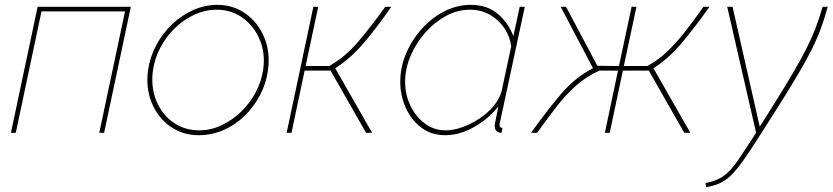

<svg xmlns="http://www.w3.org/2000/svg" viewBox="-20 -547 3430 791"><path d="M25 0 135 -519H519L409 0H389L495 -500H151L45 0Z M799 10Q731 10 680 -27Q629 -64 604.5 -125Q580 -186 590 -258Q598 -313 624 -361.5Q650 -410 689.5 -447.5Q729 -485 777 -506Q825 -527 875 -527Q942 -527 993 -490Q1044 -453 1069 -392Q1094 -331 1084 -258Q1077 -204 1051.5 -155.5Q1026 -107 987.5 -69.5Q949 -32 900.5 -11Q852 10 799 10ZM801 -10Q848 -10 892 -30.5Q936 -51 972.5 -86Q1009 -121 1033 -166Q1057 -211 1064 -259Q1074 -326 1050.5 -382.5Q1027 -439 980.5 -473Q934 -507 872 -507Q826 -507 782 -487Q738 -467 702 -432.5Q666 -398 641.5 -352.5Q617 -307 610 -256Q601 -189 623.5 -133Q646 -77 692.5 -43.5Q739 -10 801 -10Z M1161 0 1271 -519H1291L1239 -275H1336Q1401 -311 1455.5 -375Q1510 -439 1567 -519H1592Q1531 -431 1476.5 -367.5Q1422 -304 1361 -266L1513 0H1488L1342 -256H1235L1181 0Z M1814 10Q1757 10 1715.5 -21.5Q1674 -53 1651.5 -103.5Q1629 -154 1629 -210Q1629 -270 1653 -326.5Q1677 -383 1718 -428.5Q1759 -474 1811 -500.5Q1863 -527 1919 -527Q1989 -527 2032.5 -488.5Q2076 -450 2095 -398L2121 -519H2142L2040 -44Q2039 -42 2038.5 -38.5Q2038 -35 2038 -32Q2038 -20 2050 -20L2046 0Q2044 0 2041.5 0Q2039 0 2037 -1Q2027 -4 2022.5 -11Q2018 -18 2018 -29Q2018 -32 2019 -37Q2020 -42 2023 -57.5Q2026 -73 2033 -108Q1991 -56 1932 -23Q1873 10 1814 10ZM1816 -10Q1848 -10 1884.5 -23Q1921 -36 1954.5 -58Q1988 -80 2012.5 -109Q2037 -138 2046 -169L2086 -356Q2081 -396 2058.5 -430Q2036 -464 1999.5 -485.5Q1963 -507 1916 -507Q1864 -507 1816 -480.5Q1768 -454 1730.5 -411Q1693 -368 1671 -315.5Q1649 -263 1649 -210Q1649 -157 1671 -111.5Q1693 -66 1730.5 -38Q1768 -10 1816 -10Z M2168 0Q2230 -87 2289.5 -157.5Q2349 -228 2423 -266L2290 -519H2312L2441 -276L2530 -275L2582 -519H2602L2550 -275H2647Q2691 -299 2727 -333Q2763 -367 2799.5 -413Q2836 -459 2878 -519H2903Q2842 -433 2787.5 -368.5Q2733 -304 2672 -266L2824 0H2799L2653 -256H2546L2492 0H2472L2526 -256H2449Q2396 -232 2354 -195Q2312 -158 2274 -109Q2236 -60 2193 0Z M2887 207Q2928 199 2953.5 183Q2979 167 3001.5 138.5Q3024 110 3054 63L3095 0L2976 -519H2998L3110 -25L3168 -117Q3215 -192 3247.5 -247.5Q3280 -303 3302.5 -347.5Q3325 -392 3340.5 -433Q3356 -474 3369 -519H3390Q3377 -471 3361.5 -429Q3346 -387 3323.5 -342Q3301 -297 3267 -239.5Q3233 -182 3183 -103L3101 26Q3065 82 3039 118.5Q3013 155 2990.5 176.5Q2968 198 2944 208.5Q2920 219 2889 224Z"/></svg>

Font: Raleway Thin
Style: Italic
Weight: 100
Italic angle: -12°
Designer: Matt McInerney, Pablo Impallari, Rodrigo Fuenzalida
Foundry: Matt McInerney, Pablo Impallari, Rodrigo Fuenzalida
Version: Version 4.026